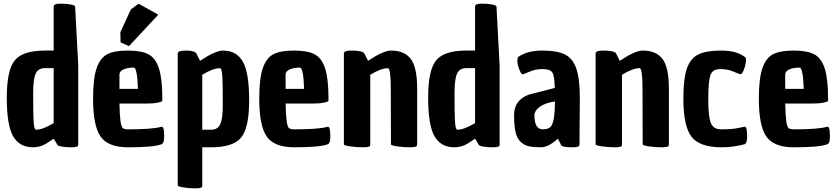

<svg xmlns="http://www.w3.org/2000/svg" viewBox="-20 -788 4579 1048"><path d="M160 16Q86 16 51.5 -44.5Q17 -105 17 -255Q17 -405 60.5 -458.5Q104 -512 225 -512H273V-752Q273 -768 308 -768Q343 -768 366 -763.5Q389 -759 390 -752L407 -433V0Q407 6 406 8Q401 16 369 16Q337 16 314.5 11.5Q292 7 292 0L273 -31Q244 -12 232 -4Q199 16 160 16ZM163 -134Q165 -80 177 -80Q213 -80 273 -116V-416H225Q188 -416 174.5 -385.5Q161 -355 161 -282.5Q161 -210 161.5 -187Q162 -164 163 -134Z M678 16Q571 16 529.5 -42Q488 -100 488 -250Q488 -358 507 -414.5Q526 -471 564.5 -491.5Q603 -512 678 -512Q753 -512 791.5 -491Q830 -470 848 -413Q866 -356 866 -251Q866 -245 866 -239Q866 -233 842.5 -228Q819 -223 786 -223H632Q634 -106 649 -90Q658 -82 678 -82Q809 -82 857 -95Q859 -96 860 -96Q867 -98 871.5 -88Q876 -78 876 -41Q876 -4 860 0Q819 16 678 16ZM632 -381V-303H733Q729 -419 710 -419Q676 -419 654 -409Q632 -399 632 -381ZM684 -536 638 -557 637 -612 694 -736 736 -768 844 -708Z M1197 -512Q1271 -512 1305.5 -451.5Q1340 -391 1340 -241Q1340 -91 1296.5 -37.5Q1253 16 1132 16H1084V224Q1084 230 1083 232Q1078 240 1045 240Q1012 240 981 235Q950 230 950 224V-496Q950 -512 997 -512Q1044 -512 1053 -494L1072 -456Q1156 -512 1197 -512ZM1194 -362Q1192 -416 1180 -416Q1144 -416 1084 -380V-80H1132Q1169 -80 1182.5 -110.5Q1196 -141 1196 -213.5Q1196 -286 1195.5 -309Q1195 -332 1194 -362Z M1585 16Q1478 16 1436.5 -42Q1395 -100 1395 -250Q1395 -358 1414 -414.5Q1433 -471 1471.5 -491.5Q1510 -512 1585 -512Q1660 -512 1698.5 -491Q1737 -470 1755 -413Q1773 -356 1773 -251Q1773 -245 1773 -239Q1773 -233 1749.5 -228Q1726 -223 1693 -223H1539Q1541 -106 1556 -90Q1565 -82 1585 -82Q1716 -82 1764 -95Q1766 -96 1767 -96Q1774 -98 1778.5 -88Q1783 -78 1783 -41Q1783 -4 1767 0Q1726 16 1585 16ZM1539 -381V-303H1640Q1636 -419 1617 -419Q1583 -419 1561 -409Q1539 -399 1539 -381Z M2114 -512Q2188 -512 2222.5 -466Q2257 -420 2257 -304V0Q2257 6 2256 8Q2251 16 2217.5 16Q2184 16 2149 11Q2114 6 2114 0L2113 -304Q2113 -416 2097 -416Q2061 -416 2001 -380V0Q2001 6 2000 8Q1995 16 1961.5 16Q1928 16 1892.5 11Q1857 6 1857 0V-496Q1857 -512 1897 -512Q1960 -512 1969 -496Q1969 -494 1970 -494L1989 -456Q2073 -512 2114 -512Z M2460 16Q2386 16 2351.5 -44.5Q2317 -105 2317 -255Q2317 -405 2360.5 -458.5Q2404 -512 2525 -512H2573V-752Q2573 -768 2608 -768Q2643 -768 2666 -763.5Q2689 -759 2690 -752L2707 -433V0Q2707 6 2706 8Q2701 16 2669 16Q2637 16 2614.5 11.5Q2592 7 2592 0L2573 -31Q2544 -12 2532 -4Q2499 16 2460 16ZM2463 -134Q2465 -80 2477 -80Q2513 -80 2573 -116V-416H2525Q2488 -416 2474.5 -385.5Q2461 -355 2461 -282.5Q2461 -210 2461.5 -187Q2462 -164 2463 -134Z M3025 -31Q2973 16 2932.5 16Q2892 16 2867 10.5Q2842 5 2822 -13.5Q2802 -32 2794 -67Q2786 -102 2786 -160Q2786 -241 2865 -271L3008 -308Q3007 -373 2995 -392Q2983 -411 2943 -411Q2903 -411 2874 -398L2839 -384H2838Q2829 -379 2822 -392Q2804 -430 2804 -451.5Q2804 -473 2807.5 -475.5Q2811 -478 2811 -479Q2861 -512 2940.5 -512Q3020 -512 3063 -491Q3106 -470 3125.5 -414.5Q3145 -359 3145 -250L3143 0Q3143 6 3141 8Q3137 16 3103 16Q3041 16 3041 0ZM2897 -158Q2897 -86 2939 -82Q2968 -82 2981 -92Q3009 -111 3009 -234Q2957 -227 2927 -205.5Q2897 -184 2897 -158Z M3488 -512Q3562 -512 3596.5 -466Q3631 -420 3631 -304V0Q3631 6 3630 8Q3625 16 3591.5 16Q3558 16 3523 11Q3488 6 3488 0L3487 -304Q3487 -416 3471 -416Q3435 -416 3375 -380V0Q3375 6 3374 8Q3369 16 3335.5 16Q3302 16 3266.5 11Q3231 6 3231 0V-496Q3231 -512 3271 -512Q3334 -512 3343 -496Q3343 -494 3344 -494L3363 -456Q3447 -512 3488 -512Z M4045 -478Q4052 -474 4052 -459.5Q4052 -445 4045 -421Q4032 -377 4017 -384H4016L3981 -398Q3952 -411 3910.5 -411Q3869 -411 3857.5 -377Q3846 -343 3846 -246Q3846 -149 3860.5 -115.5Q3875 -82 3916 -82Q3975 -82 4008 -89Q4041 -96 4042 -96Q4049 -98 4053.5 -88Q4058 -78 4058 -41Q4058 -4 4042 0Q3980 16 3920 16Q3799 16 3754.5 -41.5Q3710 -99 3710 -250Q3710 -359 3729.5 -414.5Q3749 -470 3792 -491Q3835 -512 3917 -512Q3999 -512 4044 -478Z M4312 16Q4205 16 4163.5 -42Q4122 -100 4122 -250Q4122 -358 4141 -414.5Q4160 -471 4198.5 -491.5Q4237 -512 4312 -512Q4387 -512 4425.5 -491Q4464 -470 4482 -413Q4500 -356 4500 -251Q4500 -245 4500 -239Q4500 -233 4476.5 -228Q4453 -223 4420 -223H4266Q4268 -106 4283 -90Q4292 -82 4312 -82Q4443 -82 4491 -95Q4493 -96 4494 -96Q4501 -98 4505.5 -88Q4510 -78 4510 -41Q4510 -4 4494 0Q4453 16 4312 16ZM4266 -381V-303H4367Q4363 -419 4344 -419Q4310 -419 4288 -409Q4266 -399 4266 -381Z"/></svg>

Font: Chau Philomene One
Style: Regular
Weight: 400
Designer: Vicente Lamonaca
Foundry: TipoType
Version: Version 1.002